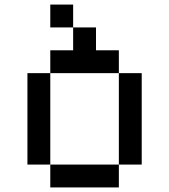

<svg xmlns="http://www.w3.org/2000/svg" viewBox="-20 -820 740 840"><path d="M200 -600V-500H500V-600H400V-700H300V-600ZM100 -100H200V-500H100ZM200 0H500V-100H200ZM200 -700H300V-800H200ZM500 -100H600V-500H500Z"/></svg>

Font: FT88
Style: Regular
Weight: 400
Designer: Ange Degheest & Mandy Elbé
Foundry: Velvetyne Type Foundry
Version: Version 1.000;FEAKit 1.0